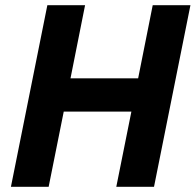

<svg xmlns="http://www.w3.org/2000/svg" viewBox="-20 -718 752 738"><path d="M427 0H572L712 -698H567L511 -417H251L307 -698H162L22 0H167L225 -289H485Z"/></svg>

Font: LVC Sans
Style: Bold Italic
Weight: 700
Italic angle: -11.31°
Designer: Mike Abbink, Paul van der Laan, Pieter van Rosmalen
Foundry: Bold Monday
Version: Version 3.0